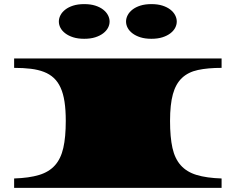

<svg xmlns="http://www.w3.org/2000/svg" viewBox="-20 -915 1148 935"><path d="M593.8 -810.1Q593.8 -825.7 601.6 -840.8Q609.4 -856 625 -868.2Q640.6 -880.4 663.6 -887.7Q686.5 -895 717.3 -895Q748 -895 771 -887.7Q793.9 -880.4 809.6 -868.2Q825.2 -856 833 -840.8Q840.8 -825.7 840.8 -810.1Q840.8 -794.4 833 -779.5Q825.2 -764.6 809.6 -752.7Q793.9 -740.7 771 -733.4Q748 -726.1 717.3 -726.1Q686.5 -726.1 663.6 -733.4Q640.6 -740.7 625 -752.7Q609.4 -764.6 601.6 -779.5Q593.8 -794.4 593.8 -810.1ZM390.1 -726.1Q359.4 -726.1 336.4 -733.4Q313.5 -740.7 297.9 -752.7Q282.2 -764.6 274.4 -779.5Q266.6 -794.4 266.6 -810.1Q266.6 -825.7 274.4 -840.8Q282.2 -856 297.9 -868.2Q313.5 -880.4 336.4 -887.7Q359.4 -895 390.1 -895Q420.9 -895 443.8 -887.7Q466.8 -880.4 482.4 -868.2Q498 -856 505.9 -840.8Q513.7 -825.7 513.7 -810.1Q513.7 -794.4 505.9 -779.5Q498 -764.6 482.4 -752.7Q466.8 -740.7 443.8 -733.4Q420.9 -726.1 390.1 -726.1ZM48.8 -45.9Q122.1 -48.3 170.4 -63Q218.8 -77.6 247.6 -109.9Q276.4 -142.1 288.3 -194.6Q300.3 -247.1 300.3 -326.2Q300.3 -379.4 294.2 -419.4Q288.1 -459.5 275.1 -488Q262.2 -516.6 241.9 -535.4Q221.7 -554.2 193.8 -564.9Q166 -575.7 129.9 -580.1Q93.8 -584.5 48.8 -584.5V-630.4H1059.1V-584.5Q991.7 -584.5 944.1 -574.2Q896.5 -564 866.2 -535.4Q835.9 -506.8 822 -456.5Q808.1 -406.2 808.1 -326.2Q808.1 -247.1 819.8 -194.6Q831.5 -142.1 860.4 -109.9Q889.2 -77.6 937.5 -63Q985.8 -48.3 1059.1 -45.9V0H48.8Z"/></svg>

Font: Asset
Style: Regular
Weight: 400
Designer: Riccardo De Franceschi
Foundry: Sorkin Type Co.
Version: Version 1.001